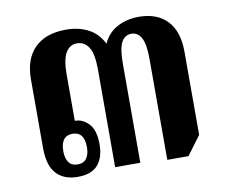

<svg xmlns="http://www.w3.org/2000/svg" viewBox="-60 -541 735 624"><g transform="rotate(-10 307.5 -229.0)"><path d="M149 10Q104 10 79 -17Q54 -44 54 -102V-328Q54 -396 90.5 -432Q127 -468 194 -468Q235 -468 267 -451.5Q299 -435 316 -400Q331 -434 362.5 -451Q394 -468 434 -468Q494 -468 527.5 -433Q561 -398 561 -330V-56L515 6H445V-329Q445 -376 433.5 -397Q422 -418 401 -418Q379 -418 368 -397Q357 -376 357 -328V0H274V-323Q274 -374 260 -396Q246 -418 221 -418Q198 -418 184.5 -396Q171 -374 171 -323V-171H173Q197 -171 217 -150Q237 -129 237 -82Q237 -39 216 -14.5Q195 10 149 10ZM156 -30Q176 -30 185.5 -43.5Q195 -57 195 -80Q195 -131 156 -131Q117 -131 117 -80Q117 -57 126.5 -43.5Q136 -30 156 -30Z"/></g></svg>

Font: Noto Serif Thai ExtraCondensed
Style: Bold
Weight: 700
Width: 2
Designer: Monotype Design Team
Foundry: Monotype Imaging Inc.
Version: Version 2.002; ttfautohint (v1.8.4.7-5d5b)